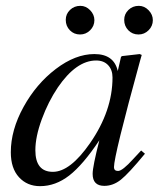

<svg xmlns="http://www.w3.org/2000/svg" viewBox="-20 -626 543 657"><path d="M463 -111 476 -100Q420 -32 393.5 -11Q367 10 337 10Q297 10 297 -31Q297 -56 320 -146Q264 -62 217 -25.5Q170 11 117 11Q73 11 45 -19.5Q17 -50 17 -105Q17 -181 60.5 -260Q104 -339 171 -390Q238 -441 303 -441Q370 -441 383 -383L394 -431L397 -434L458 -441L465 -438Q464 -434 459 -417Q370 -93 370 -54Q370 -41 384 -41Q399 -41 436 -82ZM365 -361Q365 -387 350 -403Q335 -419 309 -419Q241 -419 178 -327Q145 -278 123 -218Q101 -158 101 -112Q101 -38 161 -38Q220 -38 288 -136Q365 -247 365 -361ZM503 -557Q503 -537 488.5 -522.5Q474 -508 454 -508Q433 -508 419 -522.5Q405 -537 405 -558Q405 -578 419.5 -592Q434 -606 455 -606Q474 -606 488.5 -591Q503 -576 503 -557ZM303 -557Q303 -537 288.5 -522.5Q274 -508 254 -508Q233 -508 219 -522.5Q205 -537 205 -558Q205 -578 219.5 -592Q234 -606 255 -606Q274 -606 288.5 -591Q303 -576 303 -557Z"/></svg>

Font: STIX
Style: Italic
Weight: 400
Italic angle: -16.33°
Designer: MicroPress Inc., with final additions and corrections provided by Coen Hoffman, Elsevier (retired)
Version: Version 1.1.1